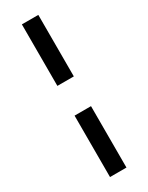

<svg xmlns="http://www.w3.org/2000/svg" viewBox="-232 -741 755 977"><g transform="rotate(-30 145.5 -252.5)"><path d="M97.2 -339.8V-701.2H193.8V-339.8ZM97.2 195.8V-165H193.8V195.8Z"/></g></svg>

Font: LT Superior Med
Style: Regular
Weight: 500
Designer: Daniel Lyons
Foundry: LyonsType
Version: Version 1.000